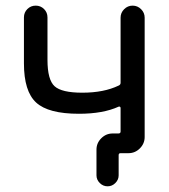

<svg xmlns="http://www.w3.org/2000/svg" viewBox="-20 -567 603 685"><path d="M410.2 -503.9Q410.2 -521.5 422.9 -534.2Q435.5 -546.9 453.1 -546.9Q470.7 -546.9 483.4 -534.2Q496.1 -521.5 496.1 -503.9V-78.1Q496.1 -54.7 479 -37.6Q461.9 -20.5 438.5 -20.5H417H410.2Q403.3 -20.5 403.3 -13.7V58.6Q403.3 74.2 391.6 85.9Q379.9 97.7 363.8 97.7Q347.7 97.7 335.9 85.9Q324.2 74.2 324.2 58.6V-33.2Q324.2 -56.6 341.3 -73.7Q358.4 -90.8 381.8 -90.8H402.3Q410.2 -90.8 410.2 -97.7V-181.6Q410.2 -184.6 408.2 -186Q406.2 -187.5 403.3 -186.5Q347.7 -161.1 261.7 -161.1Q152.3 -161.1 108.9 -201.2Q65.4 -241.2 65.4 -340.8V-504.9Q65.4 -522.5 77.6 -534.7Q89.8 -546.9 107.4 -546.9Q125 -546.9 137.2 -534.7Q149.4 -522.5 149.4 -504.9V-353.5Q149.4 -282.2 174.8 -259.3Q200.2 -236.3 273.4 -236.3Q350.6 -236.3 403.3 -261.7Q410.2 -264.6 410.2 -271.5Z"/></svg>

Font: Gen Jyuu Gothic Regular
Style: Regular
Weight: 400
Designer: [Source Han Sans]
Ryoko NISHIZUKA  (kana & ideographs); Paul D. Hunt (Latin, Greek & Cyrillic); Wenlong ZHANG  (bopomofo
Version: Version 1.002.20150607